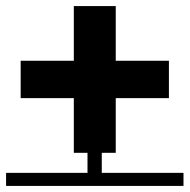

<svg xmlns="http://www.w3.org/2000/svg" viewBox="-20 -612 624 632"><path d="M223 -109V-289H48V-412H223V-592H361V-412H536V-289H361V-109H315V-43H584V0H0V-43H268V-109Z"/></svg>

Font: Montserrat Subrayada
Style: Bold
Weight: 700
Version: Version 2.001